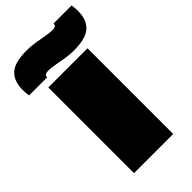

<svg xmlns="http://www.w3.org/2000/svg" viewBox="-320 -1025 1109 1109"><g transform="rotate(-45 234.5 -470.0)"><path d="M75 0V-700H395V0ZM-36 -746Q-38 -760 -39 -772.5Q-40 -785 -40 -796Q-40 -867 0 -903.5Q40 -940 137 -940Q170 -940 205.5 -934.5Q241 -929 273 -923Q305 -917 325 -917Q357 -917 357 -935V-940H505Q507 -927 508 -914Q509 -901 509 -890Q509 -820 469 -783Q429 -746 331 -746Q296 -746 261 -752Q226 -758 196 -763.5Q166 -769 144 -769Q112 -769 112 -751V-746Z"/></g></svg>

Font: Georama ExtraExtended Black
Style: Regular
Weight: 900
Width: 8
Designer: Jean-Baptiste Levee
Foundry: Production Type
Version: Version 1.000